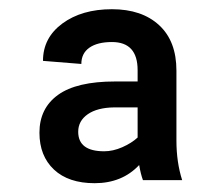

<svg xmlns="http://www.w3.org/2000/svg" viewBox="-20 -741 484 423"><path d="M294.9 -344.2Q290 -357.4 286.6 -377.4Q249 -337.4 188.5 -337.4Q130.9 -337.4 98.9 -367.4Q66.9 -397.5 66.9 -448.7Q66.9 -502.4 107.9 -532Q148.9 -561.5 233.4 -561.5H283.2V-586.4Q283.2 -648.4 226.6 -648.4Q194.8 -648.4 177 -636Q159.2 -623.5 159.2 -600.1L74.7 -606.9Q74.7 -657.7 117.4 -689.2Q160.2 -720.7 226.6 -720.7Q292.5 -720.7 330.6 -685.5Q368.7 -650.4 368.7 -585.4V-431.2Q368.7 -383.8 381.3 -344.2ZM209.5 -407.7Q229 -407.7 249.5 -416.7Q270 -425.8 283.2 -438V-504.4H231.4Q194.3 -503.9 173.3 -489.3Q152.3 -474.6 152.3 -450.7Q152.3 -407.7 209.5 -407.7Z"/></svg>

Font: TypoPRO Roboto
Style: Bold
Weight: 700
Designer: Google
Version: Version 2.136; 2016